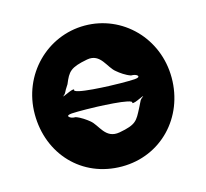

<svg xmlns="http://www.w3.org/2000/svg" viewBox="-119 -976 1209 1126"><g transform="rotate(-15 486.0 -412.5)"><path d="M603 -459C552 -459 306 -467 332 -494C317 -503 247 -457 258 -475C266 -484 234 -445 260 -472C283 -492 268 -484 302 -534C331 -604 345 -624 450 -644C536 -660 551 -568 597 -534C613 -520 645 -497 675 -487C691 -487 706 -484 714 -475C724 -457 677 -459 603 -459ZM369 -363C420 -363 665 -355 640 -329C655 -320 724 -365 713 -348C705 -339 736 -376 711 -350C688 -331 697 -340 671 -289C636 -222 629 -201 524 -182C434 -166 419 -255 375 -289C359 -302 328 -325 298 -335C281 -335 267 -339 259 -348C248 -365 295 -363 369 -363ZM71 -413C71 -172 243 15 487 15C724 15 902 -172 902 -413C902 -654 716 -840 487 -840C260 -840 71 -654 71 -413Z"/></g></svg>

Font: Hussar Przerywany
Style: Regular
Weight: 400
Foundry: Cannot Into Space Fonts
Version: Version 0.982